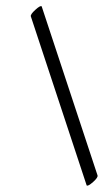

<svg xmlns="http://www.w3.org/2000/svg" viewBox="-20 -565 337 623"><path d="M296.4 3.9Q298.8 10.7 282 25.6Q265.1 40.5 261.2 36.6L80.1 -511.7Q78.1 -518.1 94.7 -533.2Q111.3 -548.3 115.2 -544.4Z"/></svg>

Font: ML-NILA01_NewLipi
Style: Regular
Weight: 400
Designer: CLT@C-DIT
Version: Version ML-NILA01_NewLipi 2.